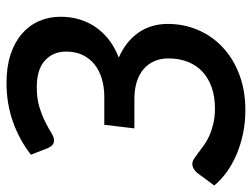

<svg xmlns="http://www.w3.org/2000/svg" viewBox="-122 -655 774 590"><g transform="rotate(-90 265.0 -360.0)"><path d="M84.5 -652Q130 -687.5 185.8 -707.2Q241.5 -727 305.5 -727Q354 -727 391.8 -714.8Q429.5 -702.5 455.5 -680.2Q481.5 -658 495 -627.5Q508.5 -597 508.5 -561Q508.5 -499 476 -452.2Q443.5 -405.5 383 -382Q432.5 -360.5 459.5 -321.8Q486.5 -283 486.5 -231.5Q486.5 -182 468 -138.8Q449.5 -95.5 415 -63Q380.5 -30.5 331.5 -11.8Q282.5 7 221.5 7Q184.5 7 150.5 0Q116.5 -7 86.8 -19.5Q57 -32 32.5 -49.5Q8 -67 -10 -88.5L29 -141.5Q34.5 -147.5 41.5 -151.8Q48.5 -156 56.5 -156Q64 -156 72 -150.8Q80 -145.5 90 -138Q100 -130.5 112.5 -121.2Q125 -112 141.2 -104.5Q157.5 -97 178.5 -91.8Q199.5 -86.5 226.5 -86.5Q263 -86.5 291.5 -96.5Q320 -106.5 339.8 -125Q359.5 -143.5 370 -170Q380.5 -196.5 380.5 -229.5Q380.5 -253 372.2 -272.2Q364 -291.5 348.2 -305.2Q332.5 -319 309.2 -326.5Q286 -334 256 -334H165.5L176.5 -426.5H262.5Q293.5 -426.5 319.2 -434.5Q345 -442.5 363.2 -457.5Q381.5 -472.5 391.5 -494.2Q401.5 -516 401.5 -544Q401.5 -584 374 -609Q346.5 -634 291.5 -634Q257 -634 230.5 -625.8Q204 -617.5 184.5 -607.5Q165 -597.5 151.5 -589.2Q138 -581 129 -581Q120.5 -581 115 -585.5Q109.5 -590 105.5 -598.5Z"/></g></svg>

Font: Lato SemiBold
Style: Italic
Weight: 600
Italic angle: -7°
Designer: Lukasz Dziedzic with Adam Twardoch and Botio Nikoltchev
Foundry: tyPoland Lukasz Dziedzic
Version: Version 2.015; 2015-08-06; http://www.latofonts.com/